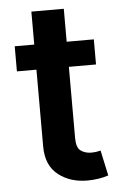

<svg xmlns="http://www.w3.org/2000/svg" viewBox="-51 -713 482 758"><g transform="rotate(-5 190.0 -334.0)"><path d="M24.9 -545.5H102.3V-676.1H230.8V-545.5H338.4V-446H230.8V-164.1Q230.8 -125.7 247.9 -113.3Q265.6 -100.9 289.1 -100.9Q301.1 -100.9 311.3 -102.6Q321.4 -104.4 326.7 -105.8L348.4 -5.3Q328.1 1.4 307.2 4.4Q286.2 7.5 264.9 7.5Q197.4 7.5 151.3 -28.1Q101.9 -65.7 102.3 -142.8V-446H24.9Z"/></g></svg>

Font: Inter P Semi Bold
Style: Regular
Weight: 600
Designer: Rasmus Andersson
Foundry: rsms
Version: Version 3.018;git-588b23468